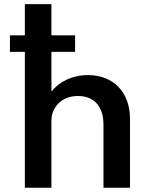

<svg xmlns="http://www.w3.org/2000/svg" viewBox="-20 -880 716 900"><path d="M221 0V-314C221 -377.5 268.5 -430 345.5 -430C420 -430 465 -382 465 -296.5V0H589.5V-322.5C589.5 -448 511 -528 393 -528C317 -528 256.5 -496 221 -450.5V-637H332V-714.5H221V-860.5H96.5V-714.5H26.5V-637H96.5V0Z"/></svg>

Font: Spartan SemiBold
Style: Regular
Weight: 600
Designer: Matt Bailey, Mirko Velimirovic
Foundry: Matt Bailey
Version: Version 1.003